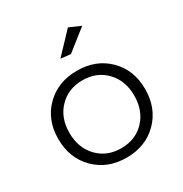

<svg xmlns="http://www.w3.org/2000/svg" viewBox="-173 -878 963 1011"><g transform="rotate(-30 308.0 -372.5)"><path d="M381.8 -747.1 451.2 -716.8 325.2 -617.2 265.1 -624ZM571.8 -263.2Q571.8 -146.5 497.8 -72.3Q423.8 2 308.1 2Q192.4 2 118.2 -72.3Q43.9 -146.5 43.9 -263.2Q43.9 -378.9 118.2 -452.4Q192.4 -525.9 308.1 -525.9Q423.8 -525.9 497.8 -452.4Q571.8 -378.9 571.8 -263.2ZM110.8 -262.2Q110.8 -170.4 166 -112.8Q221.2 -55.2 308.1 -55.2Q395 -55.2 450 -112.8Q504.9 -170.4 504.9 -262.2Q504.9 -353 449.7 -410.4Q394.5 -467.8 308.1 -467.8Q221.7 -467.8 166.3 -410.4Q110.8 -353 110.8 -262.2Z"/></g></svg>

Font: Montserrat arm Light
Style: Regular
Weight: 300
Designer: Julieta Ulanovsky
Foundry: Julieta Ulanovsky
Version: Version 6.000;PS 006.000;hotconv 1.0.88;makeotf.lib2.5.64775